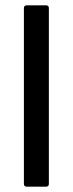

<svg xmlns="http://www.w3.org/2000/svg" viewBox="-20 -703 274 723"><path d="M80 0H154C160 0 164 -4 164 -10V-673C164 -679 160 -683 154 -683H80C74 -683 70 -679 70 -673V-10C70 -4 74 0 80 0Z"/></svg>

Font: Sofia Sans Cond SemiBold
Style: Regular
Weight: 600
Width: 3
Designer: Botio Nikoltchev, Ani Petrova
Foundry: lettersoup
Version: Version 4.100